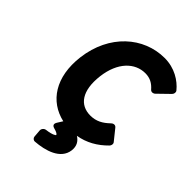

<svg xmlns="http://www.w3.org/2000/svg" viewBox="-261 -818 1187 1187"><g transform="rotate(45 332.5 -224.5)"><path d="M555 -171C543 -186 526 -179 518 -171C480 -134 443 -114 393 -114C301 -114 247 -186 264 -328C281 -467 359 -540 449 -540C491 -540 520 -523 546 -493C556 -482 572 -484 582 -494L656 -566C665 -575 668 -590 660 -600C621 -648 554 -691 467 -691C284 -691 123 -551 95 -325C71 -130 158 -3 300 29L278 64C262 90 284 97 290 99C332 110 329 120 329 121C329 121 319 135 263 142C246 144 236 160 237 172L241 222C242 233 252 243 265 242C349 236 453 207 464 119C469 78 452 51 423 33C495 21 556 -14 608 -67C616 -75 620 -90 612 -100Z"/></g></svg>

Font: Falling Sky
Style: BlkObl
Weight: 900
Designer: Paul D. Hunt
Foundry: Adobe Systems Incorporated
Version: Version 1.02